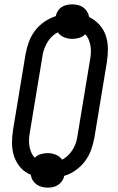

<svg xmlns="http://www.w3.org/2000/svg" viewBox="-20 -807 540 879"><path d="M198 52Q184 52 171 48.5Q158 45 147.5 37.5Q137 30 130 18.5Q123 7 121 -7Q93 -18 73.5 -40.5Q54 -63 44.5 -91.5Q35 -120 35 -151.5Q35 -183 40 -214L97 -559Q102 -587 112 -614.5Q122 -642 139.5 -665.5Q157 -689 182 -706.5Q207 -724 235 -733Q238 -746 245 -757Q252 -768 263 -775Q274 -782 286.5 -784.5Q299 -787 311 -787Q325 -787 338.5 -783.5Q352 -780 362 -772.5Q372 -765 379 -753.5Q386 -742 388 -729Q415 -716 435 -694Q455 -672 464.5 -643.5Q474 -615 474 -583.5Q474 -552 469 -521L412 -176Q407 -148 397 -120.5Q387 -93 369.5 -69.5Q352 -46 327 -28Q302 -10 274 -2Q272 10 264.5 21Q257 32 246 39.5Q235 47 222.5 49.5Q210 52 198 52ZM264 -76Q280 -84 292.5 -96.5Q305 -109 314 -124Q323 -139 328 -155Q333 -171 335 -187L392 -532Q395 -548 396 -564.5Q397 -581 394.5 -596Q392 -611 386 -625.5Q380 -640 370 -650Q358 -638 342 -633.5Q326 -629 311 -629Q291 -629 273 -636.5Q255 -644 245 -659Q229 -651 216.5 -638.5Q204 -626 195.5 -611Q187 -596 181.5 -580Q176 -564 174 -548L117 -203Q114 -187 113 -170.5Q112 -154 114.5 -139Q117 -124 123 -109.5Q129 -95 140 -85Q151 -97 167 -101.5Q183 -106 198 -106Q218 -106 236 -98.5Q254 -91 264 -76Z"/></svg>

Font: Iosevka Curly Slab Oblique
Style: Regular
Weight: 400
Italic angle: -9°
Monospace: yes
Designer: Belleve Invis
Foundry: Belleve Invis
Version: Version 11.1.0; ttfautohint (v1.8.3)